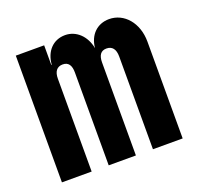

<svg xmlns="http://www.w3.org/2000/svg" viewBox="-103 -671 807 783"><g transform="rotate(-20 300.0 -280.0)"><path d="M38 0H167V-403C167 -434 180 -451 205 -451C230 -451 241 -434 241 -403V0H359V-403C359 -434 370 -451 395 -451C420 -451 433 -434 433 -403V0H562V-420C562 -502 511 -560 446 -560C394 -560 357 -524 352 -468C342 -523 303 -560 255 -560C202 -560 167 -521 163 -465H161V-550H38Z"/></g></svg>

Font: JetBrains Mono ExtraBold
Style: Regular
Weight: 800
Monospace: yes
Designer: Philipp Nurullin, Konstantin Bulenkov
Foundry: JetBrains
Version: Version 2.305